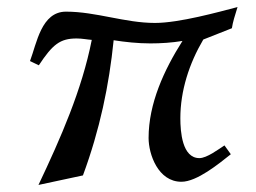

<svg xmlns="http://www.w3.org/2000/svg" viewBox="-20 -500 725 544"><path d="M65 -327 90 -315C129 -374 150 -391 197 -391C213 -391 226 -388 240 -387C212 -245 152 -109 89 24L215 -3C263 -133 289 -258 302 -386C334 -381 370 -377 406 -377C436 -377 467 -379 497 -384C445 -302 401 -207 401 -109C401 -63 428 15 494 15C538 15 600 -36 634 -63L616 -88C599 -77 566 -52 545 -52C496 -52 491 -127 491 -165C491 -243 516 -320 556 -388L637 -420C640 -439 645 -454 653 -480C599 -466 488 -435 419 -435C334 -435 252 -467 167 -467C97 -467 84 -377 65 -327Z"/></svg>

Font: KpRoman
Style: SemiboldItalic
Weight: 600
Italic angle: -11°
Version: Version 0.66